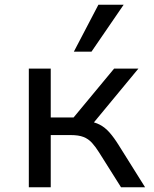

<svg xmlns="http://www.w3.org/2000/svg" viewBox="-20 -786 646 806"><path d="M101 0V-498H193V-293H289L459 -498H561L360 -255L346 -278Q377 -274 399 -262.5Q421 -251 440 -229.5Q459 -208 480 -174L589 0H488L396 -146Q381 -170 366 -186.5Q351 -203 330.5 -211Q310 -219 277 -219H193V0ZM290 -569 393 -766H499L364 -569Z"/></svg>

Font: Nunito Sans 6pt
Style: Regular
Weight: 400
Version: Version 3.101;gftools[0.9.27]